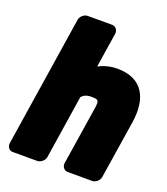

<svg xmlns="http://www.w3.org/2000/svg" viewBox="-149 -892 899 1033"><g transform="rotate(20 300.5 -375.0)"><path d="M342 -386C383 -386 387 -381 380 -334L328 0C326 16 337 38 360 38H501C517 38 540 23 544 0L596 -333C617 -471 571 -576 422 -576C382 -576 346 -566 315 -550L346 -750C348 -766 337 -788 314 -788H173C157 -788 134 -773 130 -750L14 0C12 16 22 38 45 38H186C202 38 226 23 230 0L286 -364C299 -378 314 -386 342 -386Z"/></g></svg>

Font: Asimov Print
Style: EIt
Weight: 500
Designer: Google
Version: Version 2.000980; 2014